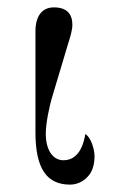

<svg xmlns="http://www.w3.org/2000/svg" viewBox="-20 -488 328 520"><path d="M76 -130C76 -29 108 12 170 12C186 12 205 5 218 -10C233 -26 236 -48 236 -66C236 -80 228 -115 211 -125C208 -105 197 -54 152 -54C122 -54 104 -83 104 -126C104 -153 113 -199 123 -231L164 -368C170 -387 176 -406 176 -421C176 -451 160 -468 126 -468C95 -468 76 -446 76 -403Z"/></svg>

Font: Old Standard
Style: Regular
Weight: 400
Designer: Alexey Kryukov <alexios@thessalonica.org.ru>
Version: Version 2.0